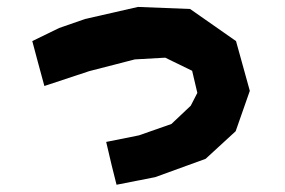

<svg xmlns="http://www.w3.org/2000/svg" viewBox="-20 -501 806 543"><path d="M71.3 -384.8 86.9 -326.2 105.5 -257.8 232.4 -299.8 361.3 -333 447.3 -337.9 523.4 -300.8 538.1 -238.3 519.5 -202.1 464.8 -150.4 373 -118.2 280.3 -99.6 295.9 -33.2 309.6 21.5 418.9 0 561.5 -51.8 646.5 -129.9 686.5 -244.1 647.5 -384.8 517.6 -475.6 370.1 -481.4 220.7 -447.3 147.5 -421.9Z"/></svg>

Font: MaokenAssortedSans-TC
Style: Regular
Weight: 500
Version: Version 0.83